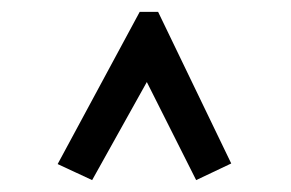

<svg xmlns="http://www.w3.org/2000/svg" viewBox="-20 -643 490 323"><path d="M135 -340 77 -367 215 -623H246L369 -368L310 -340L227 -505Z"/></svg>

Font: Inconsolata SemiCondensed Medium
Style: Regular
Weight: 500
Width: 4
Monospace: yes
Designer: Raph Levien, Cyreal, Brenton Simpson
Foundry: Raph Levien, Cyreal, Google
Version: Version 3.001; ttfautohint (v1.8.2.53-6de2)